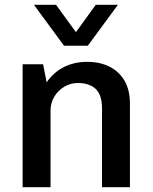

<svg xmlns="http://www.w3.org/2000/svg" viewBox="-20 -778 636 798"><path d="M74 0V-511H159L174 -436Q203 -478 246 -499.5Q289 -521 342 -521Q395 -521 435 -501Q475 -481 497.5 -442.5Q520 -404 520 -348V0H404V-327Q404 -384 377.5 -408.5Q351 -433 304 -433Q273 -433 247 -417.5Q221 -402 205.5 -376Q190 -350 190 -317V0ZM470 -758 345 -588H246L121 -758H213L327 -601H264L378 -758Z"/></svg>

Font: Chivo Medium Medium
Style: Regular
Weight: 500
Version: Version 2.002